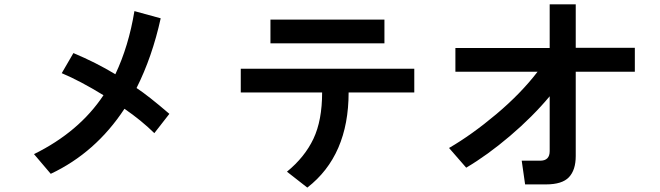

<svg xmlns="http://www.w3.org/2000/svg" viewBox="-20 -810 3040 885"><path d="M264.6 -472.7 318.4 -565.4Q422.9 -521.5 511.7 -467.8Q573.2 -597.7 599.6 -758.8L720.7 -725.6Q681.6 -547.9 609.4 -404.3Q663.1 -369.1 760.7 -285.2L691.4 -196.3Q631.8 -254.9 553.7 -308.6Q420.9 -106.4 213.9 -8.8L136.7 -99.6Q344.7 -202.1 457 -371.1Q348.6 -437.5 264.6 -472.7Z M1226.6 -610.4V-719.7H1752V-610.4ZM1089.8 -383.8V-493.2H1889.6V-383.8H1586.9Q1586.9 -92.8 1396.5 54.7L1302.7 -18.6Q1384.8 -85.9 1424.8 -170.4Q1464.8 -254.9 1464.8 -383.8Z M2079.1 -479.5V-588.9H2513.7V-790H2633.8V-589.8H2906.2V-479.5H2633.8V-90.8Q2633.8 -26.4 2602.5 6.8Q2571.3 40 2496.1 40H2400.4L2384.8 -69.3H2469.7Q2513.7 -69.3 2513.7 -113.3V-366.2Q2434.6 -271.5 2330.6 -183.1Q2226.6 -94.7 2128.9 -37.1L2049.8 -127.9Q2154.3 -188.5 2267.6 -283.7Q2380.9 -378.9 2458 -479.5Z"/></svg>

Font: Gothic A1
Style: Bold
Weight: 700
Version: Version 2.50